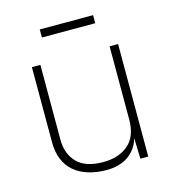

<svg xmlns="http://www.w3.org/2000/svg" viewBox="-103 -756 772 852"><g transform="rotate(-15 283.0 -330.0)"><path d="M280 10Q235 9.5 198.2 -2Q161.5 -13.5 135 -36Q108.5 -58.5 94.2 -92.8Q80 -127 80 -173V-517H119V-173Q119 -108 157.8 -68Q196.5 -28 277.5 -28Q349 -28 393 -65.5Q437 -103 437 -181V-517H476V0H440L437 -95Q428 -63 407.2 -39.2Q386.5 -15.5 354.8 -2.5Q323 10.5 280 10ZM157 -632.5V-669.5H402V-632.5Z"/></g></svg>

Font: Public Sans Thin Thin
Style: Regular
Weight: 250
Version: Version 2.001